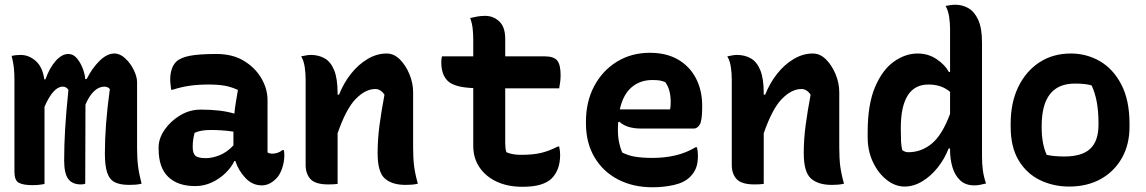

<svg xmlns="http://www.w3.org/2000/svg" viewBox="-20 -776 4840 811"><path d="M168 1Q146 6 117 6Q78 6 59.5 -4Q41 -14 41 -50V-437Q41 -467 38.5 -490.5Q36 -514 29 -540Q38 -542 47.5 -543Q57 -544 67 -544Q102 -544 131 -518.5Q160 -493 167 -441H172Q189 -489 215 -518.5Q241 -548 269 -548Q290 -548 305.5 -529Q321 -510 330 -485.5Q339 -461 340 -442H346Q369 -488 400.5 -519Q432 -550 463 -550Q487 -550 509 -529.5Q531 -509 545 -480.5Q559 -452 559 -429V-154Q559 -108 563 -75.5Q567 -43 578 0Q565 3 552.5 4Q540 5 526 5Q488 5 465.5 -6Q443 -17 433 -46Q423 -75 423 -128Q423 -187 428 -253.5Q433 -320 444 -400Q435 -410 421 -410Q397 -410 376.5 -390Q356 -370 341 -334Q341 -168 340 0Q333 3 322 3Q285 3 268 -20.5Q251 -44 251 -98Q251 -161 255 -230Q259 -299 269 -396Q261 -410 245 -410Q205 -410 168 -325Z M1110 -354V-132Q1118 -127 1130 -127Q1141 -127 1152 -130.5Q1163 -134 1173 -142H1179Q1180 -136 1180.5 -132Q1181 -128 1181 -120Q1181 -92 1171.5 -64.5Q1162 -37 1147 -22Q1131 -6 1116 0.5Q1101 7 1086 7Q1046 7 1016.5 -24.5Q987 -56 974 -96H970Q958 -70 933 -45.5Q908 -21 875 -5.5Q842 10 804 10Q731 10 690.5 -29Q650 -68 650 -147V-154Q650 -191 675 -227.5Q700 -264 740.5 -288.5Q781 -313 828 -313Q914 -313 970 -296Q972 -318 976 -342.5Q980 -367 985 -396Q957 -409 929 -414Q901 -419 863 -419Q818 -419 782.5 -414Q747 -409 709 -397H703Q702 -406 700.5 -417.5Q699 -429 699 -441Q699 -463 705 -482.5Q711 -502 724 -515Q741 -532 780 -540Q819 -548 895 -548Q963 -548 1011 -518.5Q1059 -489 1084.5 -444.5Q1110 -400 1110 -354ZM794 -155Q794 -128 805.5 -118Q817 -108 850 -108Q877 -108 908 -120.5Q939 -133 966 -162V-220Q940 -224 915.5 -225.5Q891 -227 869 -227Q829 -227 802 -215Q798 -200 796 -186Q794 -172 794 -157Z M1406 1Q1395 2 1386.5 2.5Q1378 3 1367 3Q1312 3 1291.5 -19.5Q1271 -42 1271 -79V-441Q1271 -467 1267 -493.5Q1263 -520 1252 -538Q1263 -540 1273 -542Q1283 -544 1293 -544Q1326 -544 1351.5 -529.5Q1377 -515 1391.5 -479.5Q1406 -444 1406 -382V-376H1412Q1432 -426 1463 -465Q1494 -504 1533 -527Q1572 -550 1613 -550Q1644 -550 1669 -525Q1694 -500 1709.5 -462.5Q1725 -425 1725 -386V-154Q1725 -108 1729 -75.5Q1733 -43 1745 0Q1732 3 1719.5 4Q1707 5 1693 5Q1636 5 1605.5 -22Q1575 -49 1575 -129Q1575 -187 1583 -247Q1591 -307 1604 -376Q1588 -400 1565 -400Q1524 -400 1483 -358.5Q1442 -317 1406 -213Z M1847 -538H1979V-608Q1979 -633 1976.5 -655.5Q1974 -678 1966 -700Q1983 -704 1998 -706.5Q2013 -709 2029 -709Q2064 -709 2089 -685.5Q2114 -662 2114 -612V-538H2281Q2319 -538 2333.5 -520.5Q2348 -503 2348 -458Q2348 -443 2346 -428.5Q2344 -414 2342 -403H2114V-174Q2114 -162 2115 -152Q2116 -142 2119 -133Q2144 -122 2181 -122Q2231 -122 2265 -130Q2299 -138 2336 -157H2342Q2344 -148 2345 -139Q2346 -130 2346 -122Q2346 -58 2310 -22Q2294 -6 2264 3.5Q2234 13 2186 13Q2125 13 2078.5 -8.5Q2032 -30 2005.5 -69Q1979 -108 1979 -160V-404Q1900 -407 1872 -433.5Q1844 -460 1844 -513Q1844 -529 1847 -538Z M2725 -553Q2795 -553 2844 -524.5Q2893 -496 2919.5 -445.5Q2946 -395 2946 -329V-324Q2946 -266 2935.5 -249.5Q2925 -233 2911 -233H2688Q2627 -233 2596 -262L2591 -259Q2590 -246 2590 -232V-227Q2590 -198 2595 -174.5Q2600 -151 2608 -132Q2633 -119 2663 -114Q2693 -109 2737 -109Q2787 -109 2832.5 -119.5Q2878 -130 2918 -154H2924Q2926 -145 2927 -136Q2928 -127 2928 -118Q2928 -87 2920 -66.5Q2912 -46 2895 -29Q2871 -5 2828 5Q2785 15 2736 15Q2654 15 2590.5 -18Q2527 -51 2491 -112Q2455 -173 2455 -255V-261Q2455 -347 2490 -412.5Q2525 -478 2586 -515.5Q2647 -553 2725 -553ZM2735 -438Q2684 -438 2648 -407.5Q2612 -377 2598 -314H2810Q2812 -321 2812.5 -329.5Q2813 -338 2813 -345Q2813 -369 2808 -390Q2803 -411 2790 -429Q2778 -434 2767 -436Q2756 -438 2735 -438Z M3206 1Q3195 2 3186.5 2.5Q3178 3 3167 3Q3112 3 3091.5 -19.5Q3071 -42 3071 -79V-441Q3071 -467 3067 -493.5Q3063 -520 3052 -538Q3063 -540 3073 -542Q3083 -544 3093 -544Q3126 -544 3151.5 -529.5Q3177 -515 3191.5 -479.5Q3206 -444 3206 -382V-376H3212Q3232 -426 3263 -465Q3294 -504 3333 -527Q3372 -550 3413 -550Q3444 -550 3469 -525Q3494 -500 3509.5 -462.5Q3525 -425 3525 -386V-154Q3525 -108 3529 -75.5Q3533 -43 3545 0Q3532 3 3519.5 4Q3507 5 3493 5Q3436 5 3405.5 -22Q3375 -49 3375 -129Q3375 -187 3383 -247Q3391 -307 3404 -376Q3388 -400 3365 -400Q3324 -400 3283 -358.5Q3242 -317 3206 -213Z M3856 -550Q3901 -550 3936.5 -526Q3972 -502 3988 -472H3993V-653Q3993 -680 3989 -706Q3985 -732 3974 -751Q3985 -753 3995 -754.5Q4005 -756 4015 -756Q4045 -756 4070.5 -741.5Q4096 -727 4112 -692Q4128 -657 4128 -595V-115Q4128 -84 4131.5 -57Q4135 -30 4145 -1Q4132 2 4120.5 4.5Q4109 7 4095 7Q4058 7 4035.5 -14.5Q4013 -36 4003 -70Q3993 -104 3993 -142V-149H3987Q3970 -105 3941 -68.5Q3912 -32 3875.5 -10Q3839 12 3801 12Q3761 12 3725 -16.5Q3689 -45 3667 -92Q3645 -139 3645 -196V-217Q3645 -335 3676 -408Q3707 -481 3755.5 -515.5Q3804 -550 3856 -550ZM3791 -142Q3803 -133 3816 -133Q3872 -133 3916 -169.5Q3960 -206 3993 -295V-388Q3957 -419 3902 -419Q3843 -419 3814 -372.5Q3785 -326 3785 -237V-226Q3785 -197 3786 -178Q3787 -159 3791 -142Z M4503 -550Q4570 -550 4626 -517.5Q4682 -485 4716.5 -419Q4751 -353 4751 -253V-240Q4751 -165 4718.5 -108Q4686 -51 4629 -19.5Q4572 12 4496 12Q4429 12 4372.5 -15.5Q4316 -43 4282.5 -99Q4249 -155 4249 -241V-254Q4249 -343 4281.5 -409.5Q4314 -476 4371 -513Q4428 -550 4503 -550ZM4520 -423Q4380 -423 4380 -244V-237Q4380 -169 4401 -122Q4432 -115 4476 -115Q4550 -115 4585 -147.5Q4620 -180 4620 -250V-257Q4620 -354 4591 -415Q4567 -423 4520 -423Z"/></svg>

Font: Recursive Mn Csl St
Style: Bold
Weight: 700
Monospace: yes
Version: Version 1.079;hotconv 1.0.112;makeotfexe 2.5.65598; ttfautoh